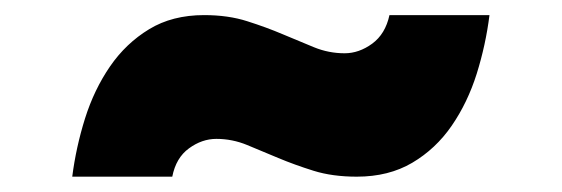

<svg xmlns="http://www.w3.org/2000/svg" viewBox="-20 -475 740 253"><path d="M265.1 -292Q246.1 -292 229 -279.5Q211.9 -267.1 207 -242.2H75.2Q80.1 -280.8 92 -318.8Q104 -356.9 125 -387.5Q146 -418 176.5 -436.5Q207 -455.1 249 -455.1Q280.8 -455.1 305.9 -447Q331.1 -439 352.5 -429.9Q374 -420.9 393.6 -412.8Q413.1 -404.8 434.1 -404.8Q453.1 -404.8 470.5 -417.5Q487.8 -430.2 493.2 -455.1H625Q620.1 -416 608.2 -377.9Q596.2 -339.8 575.2 -309.3Q554.2 -278.8 523.2 -260.5Q492.2 -242.2 450.2 -242.2Q418 -242.2 393.1 -250Q368.2 -257.8 346.7 -266.8Q325.2 -275.9 305.7 -283.9Q286.1 -292 265.1 -292Z"/></svg>

Font: Ultra
Style: Regular
Weight: 400
Designer: Astigmatic (AOETI)
Foundry: Astigmatic (AOETI)
Version: Version 1.000